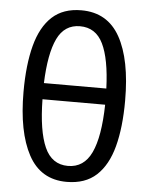

<svg xmlns="http://www.w3.org/2000/svg" viewBox="-54 -810 670 864"><g transform="rotate(5 280.5 -377.5)"><path d="M510 -377Q510 -256 487 -169.5Q464 -83 413.5 -36.5Q363 10 279 10Q162 10 106.5 -93Q51 -196 51 -377Q51 -499 74 -586Q97 -673 147 -719Q197 -765 279 -765Q397 -765 453.5 -663.5Q510 -562 510 -377ZM279 -62Q351 -62 385 -134Q419 -206 422 -351H139Q141 -208 173.5 -135Q206 -62 279 -62ZM279 -693Q209 -693 176.5 -625.5Q144 -558 139 -424H421Q416 -558 383 -625.5Q350 -693 279 -693Z"/></g></svg>

Font: Noto Sans Display
Style: Regular
Weight: 400
Designer: Monotype Design Team
Foundry: Monotype Imaging Inc.
Version: Version 2.003